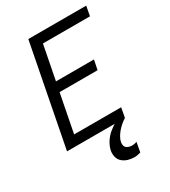

<svg xmlns="http://www.w3.org/2000/svg" viewBox="-214 -775 977 1103"><g transform="rotate(-30 275.0 -223.5)"><path d="M26 0 156 -670H540L528 -606H216L172 -380H424L411 -316H159L110 -64H422L410 0ZM346 223Q324 223 304 217Q284 211 268.5 198Q253 185 247.5 164.5Q242 144 246 122Q252 94 268.5 68.5Q285 43 309 23.5Q333 4 360 -10Q387 -24 416 -31L410 0Q394 10 380 22Q366 34 354.5 47.5Q343 61 333.5 77Q324 93 321 109Q319 120 321 130Q323 140 330 146Q337 152 347 155Q357 158 367 158Q375 158 383 156.5Q391 155 399 152L387 216Q376 219 366 221Q356 223 346 223Z"/></g></svg>

Font: Lode Term
Style: Italic
Weight: 400
Italic angle: -11°
Monospace: yes
Designer: Belleve Invis
Foundry: Belleve Invis
Version: Version 29.2.0